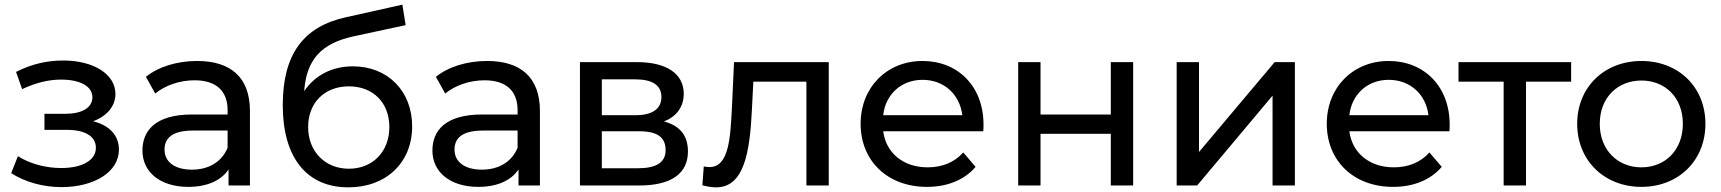

<svg xmlns="http://www.w3.org/2000/svg" viewBox="-20 -797 7394 825"><path d="M380 -276C438 -297 476 -340 476 -393C476 -479 381 -537 252 -537C184 -537 118 -523 49 -488L75 -414C133 -441 188 -455 242 -455C323 -455 377 -427 377 -379C377 -334 332 -308 261 -308H171V-239H268C346 -239 392 -211 392 -162C392 -108 333 -75 243 -75C178 -75 108 -93 57 -126L28 -53C87 -15 165 7 244 7C385 7 491 -58 491 -154C491 -215 451 -258 380 -276Z M827 -535C742 -535 662 -511 607 -467L647 -395C689 -430 752 -452 816 -452C910 -452 958 -405 958 -324V-305H805C647 -305 592 -235 592 -150C592 -58 668 6 789 6C871 6 931 -22 962 -69V0H1054V-320C1054 -465 971 -535 827 -535ZM805 -68C731 -68 687 -101 687 -154C687 -199 714 -236 809 -236H958V-162C933 -101 876 -68 805 -68Z M1496 -512C1407 -512 1332 -473 1287 -405C1297 -543 1362 -611 1500 -641L1723 -689L1709 -777L1467 -723C1284 -683 1195 -564 1195 -345C1195 -122 1296 8 1477 8C1639 8 1751 -98 1751 -254C1751 -406 1646 -512 1496 -512ZM1479 -72C1377 -72 1304 -146 1304 -251C1304 -356 1375 -426 1479 -426C1583 -426 1653 -356 1653 -251C1653 -146 1582 -72 1479 -72Z M2073 -535C1988 -535 1908 -511 1853 -467L1893 -395C1935 -430 1998 -452 2062 -452C2156 -452 2204 -405 2204 -324V-305H2051C1893 -305 1838 -235 1838 -150C1838 -58 1914 6 2035 6C2117 6 2177 -22 2208 -69V0H2300V-320C2300 -465 2217 -535 2073 -535ZM2051 -68C1977 -68 1933 -101 1933 -154C1933 -199 1960 -236 2055 -236H2204V-162C2179 -101 2122 -68 2051 -68Z M2833 -275C2886 -296 2918 -337 2918 -394C2918 -481 2843 -530 2718 -530H2472V0H2727C2868 0 2936 -54 2936 -146C2936 -213 2903 -257 2833 -275ZM2566 -456H2710C2783 -456 2822 -431 2822 -380C2822 -329 2783 -302 2710 -302H2566ZM2720 -74H2566V-233H2726C2805 -233 2840 -207 2840 -152C2840 -98 2799 -74 2720 -74Z M3134 -530 3125 -334C3118 -209 3114 -79 3028 -79C3021 -79 3013 -80 3004 -82L2998 -1C3020 5 3039 8 3057 8C3177 8 3202 -141 3211 -328L3217 -446H3445V0H3541V-530Z M4206 -262C4206 -425 4097 -535 3944 -535C3791 -535 3678 -422 3678 -265C3678 -107 3792 6 3963 6C4051 6 4124 -24 4172 -80L4119 -142C4081 -99 4028 -78 3966 -78C3861 -78 3787 -140 3775 -233H4205C4206 -242 4206 -254 4206 -262ZM3944 -454C4037 -454 4104 -391 4115 -302H3775C3785 -392 3853 -454 3944 -454Z M4355 0H4451V-222H4753V0H4849V-530H4753V-305H4451V-530H4355Z M5036 0H5124L5448 -386V0H5544V-530H5457L5132 -144V-530H5036Z M6209 -262C6209 -425 6100 -535 5947 -535C5794 -535 5681 -422 5681 -265C5681 -107 5795 6 5966 6C6054 6 6127 -24 6175 -80L6122 -142C6084 -99 6031 -78 5969 -78C5864 -78 5790 -140 5778 -233H6208C6209 -242 6209 -254 6209 -262ZM5947 -454C6040 -454 6107 -391 6118 -302H5778C5788 -392 5856 -454 5947 -454Z M6731 -530H6247V-446H6441V0H6537V-446H6731Z M7033 6C7192 6 7308 -107 7308 -265C7308 -423 7192 -535 7033 -535C6874 -535 6757 -423 6757 -265C6757 -107 6874 6 7033 6ZM7033 -78C6931 -78 6854 -152 6854 -265C6854 -378 6931 -451 7033 -451C7135 -451 7211 -378 7211 -265C7211 -152 7135 -78 7033 -78Z"/></svg>

Font: AWKNG-Font Medium
Style: Regular
Weight: 500
Designer: Awakening Church
Foundry: Awakening Church
Version: Version 1.700;PS 001.700;hotconv 1.0.88;makeotf.lib2.5.64775